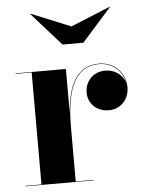

<svg xmlns="http://www.w3.org/2000/svg" viewBox="-51 -738 588 779"><g transform="rotate(-5 243.0 -348.0)"><path d="M263.5 -630 102.5 -696 101 -695 221 -560H306L426 -695L424.5 -696ZM21 -2V0H299.5V-2H226V-220.5C226 -354.5 252.5 -468 361 -468C419 -468 455.5 -429 464.5 -384.5C454.5 -415 424 -439.5 384.5 -439.5C337.5 -440 301.5 -405.5 301.5 -356C301.5 -313.5 335 -278 385.5 -278C435.5 -278 468.5 -317.5 468.5 -364C468.5 -418 429 -470 361 -470C268 -470 234 -388.5 226 -279.5V-460H21V-458H86.5V-2Z"/></g></svg>

Font: Bodoni* 96pt
Style: Bold
Weight: 700
Version: Version 2.3